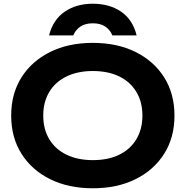

<svg xmlns="http://www.w3.org/2000/svg" viewBox="-20 -995 996 1030"><path d="M478 15Q347 15 248.5 -34Q150 -83 95 -170.5Q40 -258 40 -375Q40 -492 95 -579.5Q150 -667 248.5 -716Q347 -765 478 -765Q609 -765 707.5 -716Q806 -667 861 -579.5Q916 -492 916 -375Q916 -258 861 -170.5Q806 -83 707.5 -34Q609 15 478 15ZM478 -136Q560 -136 619.5 -165Q679 -194 711.5 -248Q744 -302 744 -375Q744 -448 711.5 -502Q679 -556 619.5 -585Q560 -614 478 -614Q397 -614 337 -585Q277 -556 244.5 -502Q212 -448 212 -375Q212 -302 244.5 -248Q277 -194 337 -165Q397 -136 478 -136ZM713 -805H583Q570 -836 544 -853Q518 -870 478 -870Q438 -870 412 -853Q386 -836 373 -805H243Q265 -890 327.5 -932.5Q390 -975 478 -975Q567 -975 629.5 -932.5Q692 -890 713 -805Z"/></svg>

Font: Unbounded Medium
Style: Regular
Weight: 500
Designer: Luke Prowse, Jean-Baptiste Morizot, Fátima Lázaro, Florian Runge
Foundry: NaN
Version: Version 1.700